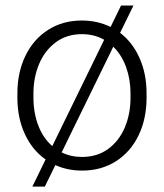

<svg xmlns="http://www.w3.org/2000/svg" viewBox="-20 -613 597 701"><path d="M515.1 -272V-256.3Q515.1 -179.7 486.1 -119.1Q457 -58.6 403.6 -24.4Q350.1 9.8 279.8 9.8Q226.1 9.8 182.1 -10.3L143.6 68.4H98.1L146.5 -30.8Q97.7 -64.9 70.6 -123.8Q43.5 -182.6 43.5 -256.3V-272Q43.5 -348.6 72.8 -409.2Q102.1 -469.7 155.5 -503.9Q209 -538.1 278.8 -538.1Q335.9 -538.1 383.8 -514.6L421.9 -592.8H467.3L418.5 -493.2Q464.4 -458 489.7 -400.6Q515.1 -343.3 515.1 -272ZM170.9 -79.6 360.4 -467.8Q324.7 -488.3 278.8 -488.3Q223.6 -488.3 183.6 -458.5Q143.6 -428.7 122.8 -379.4Q102.1 -330.1 102.1 -272V-256.3Q102.1 -201.7 119.6 -155.3Q137.2 -108.9 170.9 -79.6ZM456.5 -272Q456.5 -323.2 440.4 -367.9Q424.3 -412.6 393.6 -442.4L205.1 -56.6Q238.3 -40 279.8 -40Q335 -40 375 -69.3Q415 -98.6 435.8 -147.9Q456.5 -197.3 456.5 -256.3Z"/></svg>

Font: Heebo Light
Style: Regular
Weight: 300
Designer: Oded Ezer
Foundry: Meir Sadan
Version: Version 2.001; ttfautohint (v1.5.14-ce02) -l 8 -r 50 -G 200 